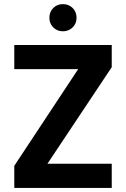

<svg xmlns="http://www.w3.org/2000/svg" viewBox="-20 -918 616 938"><path d="M525.9 -118.2V0H49.8V-107.9L361.8 -580.1H49.8V-698.2H525.9V-589.8L211.9 -118.2ZM221.2 -831.1Q221.2 -859.9 240.2 -878.9Q259.3 -897.9 287.1 -897.9Q315.9 -897.9 335 -878.9Q354 -859.9 354 -831.1Q354 -803.2 335 -784.2Q315.9 -765.1 287.1 -765.1Q259.3 -765.1 240.2 -784.2Q221.2 -803.2 221.2 -831.1Z"/></svg>

Font: PoppinsZ SemiBold
Style: Regular
Weight: 600
Designer: Ninad Kale (Devanagari), Jonny Pinhorn (Latin)
Foundry: Indian Type Foundry
Version: Version 3.002;FEAKit 1.0